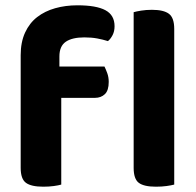

<svg xmlns="http://www.w3.org/2000/svg" viewBox="-20 -697 739 724"><path d="M204 -446H374Q379 -436 384.5 -421Q390 -406 390 -388Q390 -356 375.5 -342Q361 -328 338 -328H211V-1Q201 2 183 4.5Q165 7 143 7Q98 7 78 -7.5Q58 -22 58 -64V-489Q58 -538 74.5 -574Q91 -610 120 -632.5Q149 -655 188 -666Q227 -677 272 -677Q343 -677 377.5 -658.5Q412 -640 412 -598Q412 -579 404.5 -564.5Q397 -550 387 -542Q368 -548 346.5 -552Q325 -556 298 -556Q252 -556 228 -539.5Q204 -523 204 -484ZM568 7Q523 7 503.5 -7.5Q484 -22 484 -64V-651Q494 -654 512.5 -657Q531 -660 553 -660Q597 -660 617 -645Q637 -630 637 -588V-1Q626 2 608 4.5Q590 7 568 7Z"/></svg>

Font: Baloo Da 2
Style: Bold
Weight: 700
Designer: Noopur Datye, Sulekha Rajkumar and Ek Type
Foundry: Ek Type
Version: Version 1.640;hotconv 1.0.111;makeotfexe 2.5.65597; ttfautoh